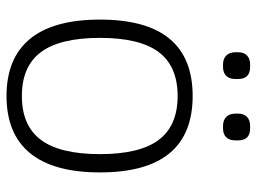

<svg xmlns="http://www.w3.org/2000/svg" viewBox="-119 -657 786 588"><g transform="rotate(90 274.0 -363.0)"><path d="M40 -276Q40 -560 274 -560Q508 -560 508 -276Q508 -134 449 -62Q390 10 274 10Q158 10 99 -62Q40 -134 40 -276ZM452 -276Q452 -398 408.5 -456Q365 -514 274 -514Q183 -514 139.5 -456Q96 -398 96 -276Q96 -154 139.5 -95.5Q183 -37 274 -37Q365 -37 408.5 -95.5Q452 -154 452 -276ZM140 -691V-699Q140 -717 150 -726.5Q160 -736 178 -736H185Q222 -736 222 -699V-691Q222 -673 212.5 -663Q203 -653 185 -653H178Q160 -653 150 -663Q140 -673 140 -691ZM328 -691V-699Q328 -717 338 -726.5Q348 -736 366 -736H373Q410 -736 410 -699V-691Q410 -673 400.5 -663Q391 -653 373 -653H366Q348 -653 338 -663Q328 -673 328 -691Z"/></g></svg>

Font: Krub Light
Style: Regular
Weight: 300
Designer: Ekaluck Peanpanawate
Foundry: Cadson Demak Co.,Ltd.
Version: Version 1.000; ttfautohint (v1.6)